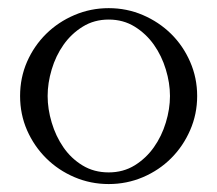

<svg xmlns="http://www.w3.org/2000/svg" viewBox="-20 -446 539 476"><path d="M249.5 -425.8Q294.4 -425.8 334.2 -408.7Q374 -391.6 404.1 -362.1Q434.1 -332.5 451.4 -292.7Q468.8 -252.9 468.8 -208Q468.8 -163.1 451.4 -123.3Q434.1 -83.5 404.3 -53.7Q374.5 -23.9 334.5 -6.8Q294.4 10.3 249.5 10.3Q204.6 10.3 164.6 -6.8Q124.5 -23.9 94.5 -53.7Q64.5 -83.5 47.1 -123Q29.8 -162.6 29.8 -208Q29.8 -253.4 47.1 -293Q64.5 -332.5 94.5 -362.1Q124.5 -391.6 164.6 -408.7Q204.6 -425.8 249.5 -425.8ZM249.5 -397.5Q213.4 -397.5 185.1 -379.9Q156.7 -362.3 137.5 -335Q118.2 -307.6 108.2 -273.9Q98.1 -240.2 98.1 -208Q98.1 -175.8 108.2 -142.1Q118.2 -108.4 137.2 -80.8Q156.2 -53.2 184.6 -35.9Q212.9 -18.6 249.5 -18.6Q285.6 -18.6 314 -36.1Q342.3 -53.7 361.6 -81.1Q380.9 -108.4 391.1 -142.1Q401.4 -175.8 401.4 -208Q401.4 -240.2 391.1 -273.9Q380.9 -307.6 361.6 -335Q342.3 -362.3 314 -379.9Q285.6 -397.5 249.5 -397.5Z"/></svg>

Font: CAT Linz
Style: Regular
Weight: 400
Designer: Peter Wiegel
Foundry: Peter Wiegel
Version: Version 1.08